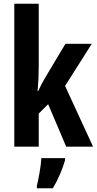

<svg xmlns="http://www.w3.org/2000/svg" viewBox="-20 -780 515 1021"><path d="M186 -429V-760H56V0H186V-176L236 -226L332 0H475L326 -323L468 -547H328L222 -370C210 -350 196 -324 183 -296H180C184 -339 186 -383 186 -429ZM326 72V61H200C198 101 185 173 176 208V221H261C288 177 311 123 326 72Z"/></svg>

Font: Noto Sans Thai Looped ExtraCondensed
Style: Bold
Weight: 700
Width: 2
Designer: Sasikarn Vongin, Ben Mitchell
Foundry: The Fontpad Ltd
Version: Version 1.001